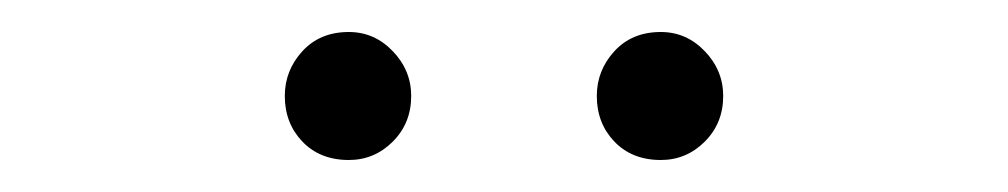

<svg xmlns="http://www.w3.org/2000/svg" viewBox="-20 -761 630 120"><path d="M198 -661Q180 -661 169 -672.5Q158 -684 158 -701Q158 -717 169 -729Q180 -741 198 -741Q214 -741 225.5 -729Q237 -717 237 -701Q237 -684 225.5 -672.5Q214 -661 198 -661ZM393 -661Q375 -661 364 -672.5Q353 -684 353 -701Q353 -717 364 -729Q375 -741 393 -741Q409 -741 420.5 -729Q432 -717 432 -701Q432 -684 420.5 -672.5Q409 -661 393 -661Z"/></svg>

Font: Noto Sans KR ExtraLight
Style: Regular
Weight: 250
Designer: Ryoko NISHIZUKA  (kana, bopomofo & ideographs); Paul D. Hunt (Latin, Greek & Cyrillic); Sandoll Communications , Soo-you
Foundry: Adobe
Version: Version 2.004-H2;hotconv 1.0.118;makeotfexe 2.5.65603